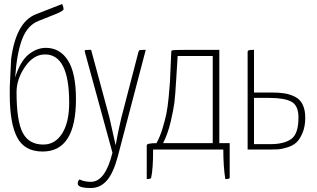

<svg xmlns="http://www.w3.org/2000/svg" viewBox="-20 -750 1589 963"><path d="M292 -730Q299 -713 299 -704Q298 -695 261 -680L173 -645Q117 -623 90.5 -552Q64 -481 56 -361Q81 -442 122.5 -476Q164 -510 210 -510Q281 -510 321 -446.5Q361 -383 361 -253Q361 10 194 10Q103 10 66 -61Q29 -132 29 -274V-314Q29 -326 36 -456Q61 -639 159 -678ZM206 -477Q148 -477 105.5 -415Q63 -353 63 -288Q63 -143 94 -84Q125 -25 197 -25Q257 -25 292 -81Q327 -137 327 -235Q327 -477 206 -477Z M406 -488Q403 -497 407 -498.5Q411 -500 437 -500L529 -160L560 -21Q572 -91 589 -161L674 -488Q676 -497 680.5 -498.5Q685 -500 711 -500L571 34Q548 120 515 156.5Q482 193 436 193Q370 193 370 171Q370 157 379 150Q403 162 436 162Q508 162 544 16Z M716 148Q737 148 738 142Q748 99 748 0H1100Q1100 84 1110 148Q1132 148 1132 142V-32H1080V-500H924Q847 -500 842 -497Q839 -495 839 -489Q838 -475 836 -421Q834 -367 832.5 -340.5Q831 -314 826 -262.5Q821 -211 814 -177.5Q807 -144 794.5 -103.5Q782 -63 765 -32Q716 -32 716 -21ZM1047 -32H798Q822 -79 836 -139Q850 -199 854.5 -234Q859 -269 864 -355.5Q869 -442 871 -469H1047Z M1343 -286Q1381 -286 1408 -281.5Q1435 -277 1460 -264.5Q1485 -252 1498 -225.5Q1511 -199 1511 -160Q1511 -115 1497 -82.5Q1483 -50 1465.5 -34.5Q1448 -19 1420 -10.5Q1392 -2 1376 -1Q1360 0 1337 0H1222V-435V-489Q1222 -496 1228.5 -498Q1235 -500 1254 -500V-286ZM1254 -27H1336Q1405 -27 1441 -53Q1477 -79 1477 -160Q1477 -221 1441.5 -240Q1406 -259 1330 -259H1254Z"/></svg>

Font: Yanone Kaffeesatz Thin
Style: Regular
Weight: 250
Designer: Yanone (Cyrillic: Daniel Pouzeot)
Foundry: Yanone
Version: Version 1.003;PS 001.003;hotconv 1.0.88;makeotf.lib2.5.64775